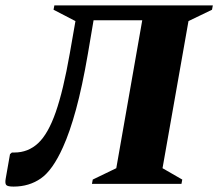

<svg xmlns="http://www.w3.org/2000/svg" viewBox="-50 -680 807 710"><path d="M290 0 293 -16 380 -58 476 -605H296L275 -481Q254 -359 231 -275Q208 -191 183 -136Q145 -51 101.5 -20.5Q58 10 0 10Q-22 10 -27 4Q-32 -2 -29 -19L-13 -110L-6 -116H3Q54 -116 91 -150.5Q128 -185 156 -265Q184 -345 208 -482L229 -602L148 -644L151 -660H737L734 -644L647 -602L551 -58L624 -16L621 0Z"/></svg>

Font: Spectral SC ExtraBold
Style: Italic
Weight: 800
Italic angle: -10°
Designer: Jean-Baptiste Levee
Foundry: Production Type
Version: Version 2.001